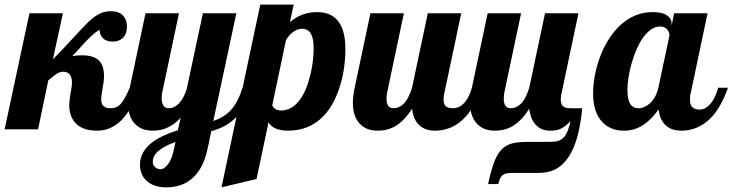

<svg xmlns="http://www.w3.org/2000/svg" viewBox="-58 -557 3156 827"><path d="M240.2 -105Q240.2 -122.1 246.1 -156.2Q247.1 -164.1 248 -167Q249 -176.8 250 -180.2Q252 -189.9 252 -200.2Q252 -248 213.9 -248Q201.2 -248 186.5 -239.3L170.4 -227.5L149.9 -210.9L106 0H-38.1L68.8 -500H212.9L169.9 -301.8Q202.1 -334 232.4 -366.7L239.7 -375Q297.9 -437.5 318.8 -458.5Q353.5 -493.2 384.3 -503.4Q401.4 -508.8 419.9 -508.8Q453.6 -508.8 471.2 -490.5Q488.8 -472.2 488.8 -442.9Q488.8 -412.1 472.4 -395Q456.1 -377.9 425.8 -377.9Q397.9 -377.9 383.3 -395Q370.1 -409.7 371.1 -429.2Q355.5 -419.9 341.6 -407.5Q327.6 -395 311 -377.9L301.3 -367.2Q294.4 -360.4 282.7 -346.7Q270.5 -332.5 252.9 -314.9Q270 -318.8 294.9 -318.8Q346.7 -318.8 369.6 -294.9Q390.1 -273.9 390.1 -226.1Q390.1 -210 384.3 -178.7Q381.8 -166.5 379.9 -153.1Q377.9 -139.6 377.9 -127.9Q377.9 -90.8 418 -90.8Q433.1 -90.8 444.1 -95.9Q455.1 -101.1 464.4 -112.3Q473.1 -122.6 481.4 -138.2Q489.7 -153.8 501 -179.2H543Q480 5.9 360.8 5.9Q301.3 5.9 270.8 -23.4Q240.2 -52.7 240.2 -105Z M578.1 225.6Q562.5 213.4 553.7 195.1Q544.9 176.8 544.9 152.8Q544.9 96.2 598.1 55.7Q638.2 25.9 708 3.9L720.2 -49.8Q690.9 -17.6 656.7 -4.4Q630.4 5.9 600.1 5.9Q552.2 5.9 524.4 -22.5Q493.2 -53.7 493.2 -113.8Q493.2 -142.1 501 -179.2L568.8 -500H712.9L641.1 -160.2Q638.2 -147.9 638.2 -134.8Q638.2 -115.7 644.5 -104.5Q651.9 -90.8 668 -90.8Q694.3 -90.8 715.3 -114.3Q733.4 -134.3 746.1 -172.9L815.9 -500H960L860.8 -36.1Q908.2 -51.8 936.5 -83Q967.3 -116.7 986.8 -179.2H1028.8Q1002 -90.3 948.7 -42Q909.7 -6.8 852.1 7.8L836.9 80.1Q817.9 175.8 760.7 218.8Q719.2 250 656.7 250Q633.3 250 613 243.9Q592.8 237.8 578.1 225.6ZM666 149.9Q682.6 128.4 691.9 83L697.8 54.2Q652.3 71.3 629.9 88.9Q600.1 111.3 600.1 139.2Q600.1 152.3 608.4 161.1Q617.7 171.9 633.8 171.9Q648.9 171.9 666 149.9Z M1063 -537.1H1207L1190.9 -461.9Q1241.7 -504.9 1307.6 -504.9Q1363.8 -504.9 1394.5 -470.7Q1429.7 -430.7 1429.7 -347.2Q1429.7 -266.6 1409.2 -195.8Q1383.3 -105.5 1334 -55.7Q1273.4 5.9 1183.6 5.9Q1148.9 5.9 1126.5 -4.9Q1109.4 -12.7 1098.6 -29.8L1046.9 213.9L896 250ZM1235.8 -130.4Q1263.2 -168.9 1279.8 -238.8Q1293 -294.9 1293 -350.1Q1293 -399.4 1274.9 -420.4Q1263.2 -433.1 1242.7 -433.1Q1224.6 -433.1 1206.1 -420.4Q1187.5 -407.7 1173.8 -383.8L1114.7 -104Q1118.2 -94.2 1127.7 -87.6Q1137.2 -81.1 1152.8 -81.1Q1201.2 -81.1 1235.8 -130.4Z M1493.2 -22.5Q1461.9 -53.7 1461.9 -113.8Q1461.9 -142.1 1469.7 -179.2L1537.6 -500H1681.6L1609.9 -160.2Q1606.9 -145 1606.9 -131.8Q1606.9 -90.8 1636.7 -90.8Q1664.1 -90.8 1686 -115.7Q1703.6 -136.7 1716.8 -179.2L1784.7 -500H1928.7L1856.9 -160.2Q1852.5 -145.5 1852.5 -127.9Q1852.5 -107.4 1862.3 -99.1Q1872.1 -90.8 1893.6 -90.8Q1921.4 -90.8 1943.4 -115.7Q1962.9 -137.7 1974.6 -179.2H2016.6Q1989.7 -103 1951.7 -58.6Q1919.4 -22 1878.9 -5.9Q1849.1 5.9 1815.9 5.9Q1772.9 5.9 1747.6 -18.1Q1722.2 -42 1716.8 -88.9Q1682.6 -34.2 1639.6 -10.7Q1608.9 5.9 1568.8 5.9Q1521 5.9 1493.2 -22.5Z M2102.1 87.4Q2120.1 68.4 2146 61.3Q2171.9 54.2 2213.4 54.2H2291.5Q2319.8 54.2 2334 52.5Q2348.1 50.8 2359.9 43.5Q2373.5 34.7 2382.8 16.4Q2392.1 -2 2399.4 -35.2Q2375 -9.8 2354 -1Q2344.7 2.9 2334.5 4.4Q2324.2 5.9 2310.5 5.9Q2274.4 5.9 2250.7 -18.3Q2227.1 -42.5 2221.7 -88.9Q2187.5 -34.2 2144.5 -10.7Q2113.8 5.9 2073.7 5.9Q2025.9 5.9 1998 -22.5Q1966.8 -53.7 1966.8 -113.8Q1966.8 -142.1 1974.6 -179.2L2042.5 -500H2186.5L2114.7 -160.2Q2111.8 -145 2111.8 -131.8Q2111.8 -90.8 2141.6 -90.8Q2168.9 -90.8 2190.9 -115.7Q2208.5 -136.7 2221.7 -179.2L2289.6 -500H2433.6L2361.8 -160.2Q2357.4 -145.5 2357.4 -127.9Q2357.4 -107.4 2367.2 -99.1Q2377 -90.8 2398.4 -90.8H2449.7Q2439 28.8 2403.8 97.2Q2375 152.8 2331.1 173.8Q2301.3 188 2258.8 188H2189.5H2145.5Q2127.4 188 2116.2 192.1Q2105 196.3 2099.1 206.1Q2092.8 215.8 2088.4 235.8H2044.4Q2057.1 176.8 2070.3 141.6Q2083.5 106.4 2102.1 87.4Z M2537.6 -29.8Q2496.6 -71.8 2496.6 -154.8Q2496.6 -189.9 2503.7 -229Q2510.7 -268.1 2524.4 -306.2Q2555.7 -392.1 2609.9 -444.8Q2672.4 -504.9 2753.9 -504.9Q2794.4 -504.9 2814.7 -491Q2835 -477.1 2835 -454.1V-446.8L2845.7 -500H2989.7L2918 -160.2Q2913.6 -145.5 2913.6 -127.9Q2913.6 -85 2954.6 -85Q2981.9 -85 3004.4 -112.8Q3023.4 -136.2 3035.6 -179.2H3077.6Q3050.8 -103 3012.7 -58.6Q2980.5 -22 2939.9 -5.9Q2910.2 5.9 2877 5.9Q2834.5 5.9 2809.3 -17.3Q2784.2 -40.5 2778.8 -85.9Q2750.5 -45.9 2719.2 -23.4Q2679.2 5.9 2629.9 5.9Q2572.8 5.9 2537.6 -29.8ZM2742.7 -113.3Q2769 -138.7 2777.8 -179.2L2825.7 -404.8Q2825.7 -409.7 2823.5 -416.3Q2821.3 -422.9 2817.4 -428.7Q2805.7 -442.9 2784.7 -442.9Q2764.6 -442.9 2745.8 -429.7Q2727.1 -416.5 2710.4 -393.1Q2681.2 -350.6 2662.1 -282.2Q2653.3 -252 2648.9 -222.4Q2644.5 -192.9 2644.5 -168.9Q2644.5 -119.1 2663.1 -101.6Q2669.4 -94.7 2677.2 -92.8Q2685.1 -90.8 2694.8 -90.8Q2706.1 -90.8 2718.5 -96.7Q2731 -102.5 2742.7 -113.3Z"/></svg>

Font: Pattaya
Style: Regular
Weight: 400
Designer: Pablo Impallari / Thai characters Designed by Thanarat Vachiruckul and Suppakit Chalermlarp
Foundry: Pablo Impallari
Version: Version 1.007;September 16, 2023;FontCreator 15.0.0.2934 64-